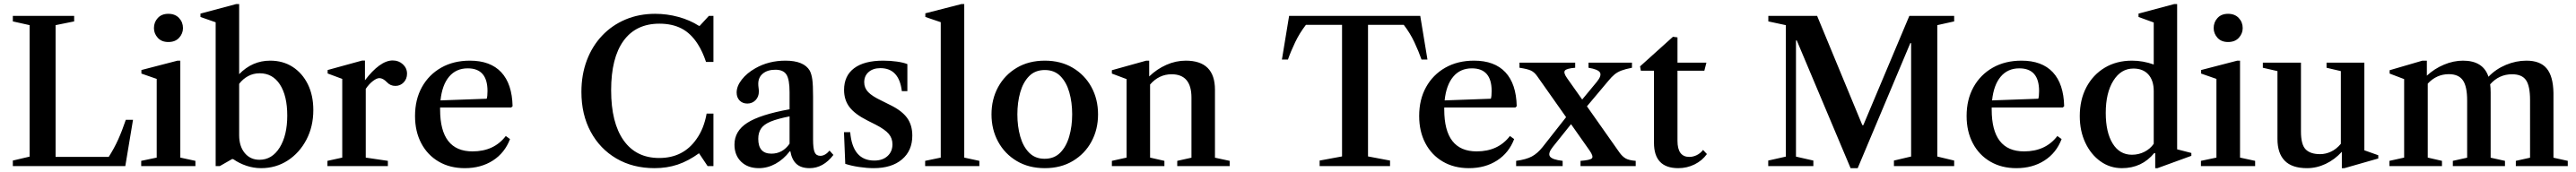

<svg xmlns="http://www.w3.org/2000/svg" viewBox="-20 -842 13043 872"><path d="M45 0V-28L130 -48V-714.5L45 -733.5V-761.5H355.5V-733.5L261.5 -714.5V-46.5H530.5Q558.5 -90.5 578.5 -135Q598.5 -179.5 617 -234.5H653.5L614.5 0Z M832.5 -629Q798 -629 778.8 -650.5Q759.5 -672 759.5 -699.5Q759.5 -729.5 779 -750.8Q798.5 -772 832.5 -772Q866.5 -772 886.5 -750.8Q906.5 -729.5 906.5 -699.5Q906.5 -672 887 -650.5Q867.5 -629 832.5 -629ZM695 0V-26.5L773.5 -43V-442L696 -469V-487L879 -534.5H893V-43L969.5 -26.5V0Z M1302 10.5Q1264 10.5 1227.5 -1.8Q1191 -14 1160.5 -35.5H1155L1093 0H1072V-729L995 -756V-773L1176 -821.5H1191V-466Q1257.5 -534.5 1348 -534.5Q1413 -534.5 1462 -502.8Q1511 -471 1538.8 -414.8Q1566.5 -358.5 1566.5 -284Q1566.5 -200.5 1531.5 -133.8Q1496.5 -67 1436.8 -28.2Q1377 10.5 1302 10.5ZM1294 -32Q1357.5 -32 1396 -93.8Q1434.5 -155.5 1434.5 -256Q1434.5 -356.5 1397.5 -413.5Q1360.5 -470.5 1295 -470.5Q1263 -470.5 1236.5 -456.2Q1210 -442 1191 -417V-156.5Q1191 -100.5 1219.2 -66.2Q1247.5 -32 1294 -32Z M1638 0V-26.5L1713 -43V-442L1639 -469.5V-487L1813.5 -535H1828V-435Q1864.5 -483.5 1900.2 -509.5Q1936 -535.5 1968.5 -535.5Q1999 -535.5 2020 -516Q2041 -496.5 2041 -468.5Q2041 -442 2024 -424.2Q2007 -406.5 1982 -406.5Q1956.5 -406.5 1939.5 -425Q1919 -446 1901 -446Q1887.5 -446 1868 -431Q1848.5 -416 1832 -391.5V-43L1944 -26.5V0Z M2333.5 10.5Q2258 10.5 2201.2 -22.8Q2144.5 -56 2113 -115.8Q2081.5 -175.5 2081.5 -254Q2081.5 -337.5 2116.5 -400.5Q2151.5 -463.5 2214 -499Q2276.5 -534.5 2359.5 -534.5Q2463 -534.5 2518 -475.8Q2573 -417 2575.5 -303.5L2568.5 -297H2208.5Q2208.5 -292 2208.5 -286.5Q2208.5 -74.5 2372.5 -74.5Q2481.5 -74.5 2541 -152.5L2562.5 -137Q2536 -67 2475.8 -28.2Q2415.5 10.5 2333.5 10.5ZM2348.5 -495.5Q2289.5 -495.5 2254 -453.2Q2218.5 -411 2210.5 -333L2444.5 -341.5Q2448.5 -353.5 2448.5 -380.5Q2448.5 -495.5 2348.5 -495.5Z M3294.5 10.5Q3184.5 10.5 3101 -38.5Q3017.5 -87.5 2970.8 -174.5Q2924 -261.5 2924 -376Q2924 -463 2951.2 -535.5Q2978.5 -608 3028.5 -661Q3078.5 -714 3147 -743Q3215.5 -772 3297.5 -772Q3357.5 -772 3415.2 -756.2Q3473 -740.5 3519 -711H3523L3569.5 -761.5H3592.5V-528H3555Q3537.5 -580.5 3513.5 -618Q3478.5 -673 3431 -697.5Q3383.5 -722 3319 -722Q3200.5 -722 3137.5 -635.5Q3074.5 -549 3074.5 -384.5Q3074.5 -219.5 3137.8 -130.2Q3201 -41 3318 -41Q3440.5 -41 3507 -137.5Q3544.5 -190 3558 -266H3592.5V0H3563L3519.5 -65Q3465 -25.5 3411 -7.5Q3357 10.5 3294.5 10.5Z M3822.5 10.5Q3766.5 10.5 3732.8 -22.2Q3699 -55 3699 -109Q3699 -177.5 3763.8 -219.2Q3828.5 -261 3978 -288V-374.5Q3978 -439 3962.2 -463.8Q3946.5 -488.5 3906.5 -488.5Q3866.5 -488.5 3843 -469.2Q3819.5 -450 3819.5 -417Q3819.5 -407 3821 -397Q3822.5 -387 3822.5 -378Q3822.5 -351.5 3805.8 -334.2Q3789 -317 3764 -317Q3740 -317 3725 -332.5Q3710 -348 3710 -373Q3710 -405 3735.8 -438.2Q3761.5 -471.5 3805 -496Q3872.5 -534.5 3957 -534.5Q4050.5 -534.5 4080.5 -483.5Q4089.5 -465.5 4093.2 -438.5Q4097 -411.5 4097 -352.5V-135.5Q4097 -88.5 4105 -70.2Q4113 -52 4134 -52Q4158 -52 4180.5 -78.5L4200 -56.5Q4148.5 10.5 4079.5 10.5Q4036.5 10.5 4013 -10.8Q3989.5 -32 3982 -75H3979Q3947.5 -34 3907 -11.8Q3866.5 10.5 3822.5 10.5ZM3886 -63Q3943 -63 3978 -113.5V-252Q3917 -240 3882.5 -225.8Q3848 -211.5 3833.8 -190.5Q3819.5 -169.5 3819.5 -138Q3819.5 -63 3886 -63Z M4403.5 10.5Q4370 10.5 4329.8 4.5Q4289.5 -1.5 4260 -11.5L4253.5 -172H4285Q4297 -28 4407 -28Q4449 -28 4474 -50.8Q4499 -73.5 4499 -110.5Q4499 -141 4480.2 -163.2Q4461.5 -185.5 4415 -209.5L4371.5 -231.5Q4309 -263 4281.5 -299Q4254 -335 4254 -386Q4254 -458 4305 -496.2Q4356 -534.5 4452 -534.5Q4488 -534.5 4521.5 -529.8Q4555 -525 4574.5 -517V-380H4546.5Q4532.5 -496.5 4438 -496.5Q4401 -496.5 4378.5 -477Q4356 -457.5 4356 -425Q4356 -396.5 4375.8 -375.5Q4395.5 -354.5 4443 -332L4489 -309Q4547 -280.5 4573.2 -244.2Q4599.5 -208 4599.5 -154.5Q4599.5 -78 4547.2 -33.8Q4495 10.5 4403.5 10.5Z M4664.5 0V-26.5L4743.5 -43V-729.5L4665.5 -756V-774.5L4848.5 -821.5H4862.5V-43L4939 -26.5V0Z M5270.5 10.5Q5189 10.5 5128.2 -25.8Q5067.5 -62 5034 -123.8Q5000.5 -185.5 5000.5 -262Q5000.5 -339 5034 -400.5Q5067.5 -462 5128.2 -498.2Q5189 -534.5 5270.5 -534.5Q5351.5 -534.5 5412.2 -498.2Q5473 -462 5506.5 -400.5Q5540 -339 5540 -262Q5540 -185.5 5506.5 -123.8Q5473 -62 5412.2 -25.8Q5351.5 10.5 5270.5 10.5ZM5269.5 -37Q5318 -37 5348.8 -68.2Q5379.5 -99.5 5394.2 -150.8Q5409 -202 5409 -262.5Q5409 -323 5394.5 -374Q5380 -425 5349.5 -456Q5319 -487 5270.5 -487Q5221.5 -487 5191 -456Q5160.5 -425 5146 -373.8Q5131.5 -322.5 5131.5 -262Q5131.5 -201.5 5146 -150.2Q5160.5 -99 5191 -68Q5221.5 -37 5269.5 -37Z M5610 0V-26.5L5684.5 -43V-441L5610 -469V-486L5784 -534.5H5799V-454.5Q5838 -492 5885.8 -513.2Q5933.5 -534.5 5984 -534.5Q6132 -534.5 6132 -387V-42.5L6206.5 -26.5V0H5941V-26.5L6013 -42.5V-347Q6013 -465.5 5912.5 -465.5Q5848.5 -465.5 5803.5 -413.5V-43L5876 -26.5V0Z M6662 0V-28L6775.5 -49V-716H6592.5Q6560.5 -674.5 6538.2 -628Q6516 -581.5 6501.5 -540H6471L6507.5 -761.5H7171.5L7208 -540H7178Q7163.5 -581.5 7141.8 -628Q7120 -674.5 7088 -716H6907V-49L7018.5 -28V0Z M7418 10.5Q7342.5 10.5 7285.8 -22.8Q7229 -56 7197.5 -115.8Q7166 -175.5 7166 -254Q7166 -337.5 7201 -400.5Q7236 -463.5 7298.5 -499Q7361 -534.5 7444 -534.5Q7547.5 -534.5 7602.5 -475.8Q7657.5 -417 7660 -303.5L7653 -297H7293Q7293 -292 7293 -286.5Q7293 -74.5 7457 -74.5Q7566 -74.5 7625.5 -152.5L7647 -137Q7620.5 -67 7560.2 -28.2Q7500 10.5 7418 10.5ZM7433 -495.5Q7374 -495.5 7338.5 -453.2Q7303 -411 7295 -333L7529 -341.5Q7533 -353.5 7533 -380.5Q7533 -495.5 7433 -495.5Z M7657 0V-26.5Q7708.5 -33.5 7737 -49Q7765.5 -64.5 7791 -96.5L7910 -248L7763.5 -456Q7749.5 -476 7732 -484.2Q7714.5 -492.5 7674 -498.5V-524.5H7956V-498.5Q7912 -495 7903.8 -484Q7895.5 -473 7915.5 -445L7991.5 -337.5L8065.5 -427Q8091 -458.5 8081.5 -474.5Q8072 -490.5 8023.5 -498.5V-524.5H8243.5V-498.5Q8210.5 -492 8190.5 -484.5Q8170.5 -477 8155.5 -464.8Q8140.5 -452.5 8123 -431L8015.5 -303L8180.5 -68.5Q8194.5 -49 8210.8 -39.2Q8227 -29.5 8262.5 -26.5V0H7983V-26.5Q8032.5 -30 8041 -39.8Q8049.5 -49.5 8028.5 -79.5L7935 -212.5L7843 -97.5Q7817 -65 7828.2 -48.8Q7839.5 -32.5 7892.5 -26.5V0Z M8478 10.5Q8355 10.5 8355 -118V-483.5H8288.5L8284.5 -505.5L8451 -655.5L8474 -652.5V-524.5H8620.5L8610 -483.5H8474V-128Q8474 -46.5 8534 -46.5Q8553 -46.5 8571.5 -55.5Q8590 -64.5 8603.5 -82L8623 -61Q8599 -27.5 8560.5 -8.5Q8522 10.5 8478 10.5Z M9350.5 10.5 9078 -637H9074V-48L9162 -28V0H8933.5V-28L9022.5 -48V-714.5L8934 -733.5V-761.5H9181L9410 -207.5H9415L9648 -761.5H9875V-733.5L9789.5 -714.5V-48.5L9875 -28V0H9570V-28L9657 -48.5V-623.5H9653L9386.5 10.5Z M10190 10.5Q10114.5 10.5 10057.8 -22.8Q10001 -56 9969.5 -115.8Q9938 -175.5 9938 -254Q9938 -337.5 9973 -400.5Q10008 -463.5 10070.5 -499Q10133 -534.5 10216 -534.5Q10319.5 -534.5 10374.5 -475.8Q10429.5 -417 10432 -303.5L10425 -297H10065Q10065 -292 10065 -286.5Q10065 -74.5 10229 -74.5Q10338 -74.5 10397.5 -152.5L10419 -137Q10392.5 -67 10332.2 -28.2Q10272 10.5 10190 10.5ZM10205 -495.5Q10146 -495.5 10110.5 -453.2Q10075 -411 10067 -333L10301 -341.5Q10305 -353.5 10305 -380.5Q10305 -495.5 10205 -495.5Z M10724.5 10.5Q10664 10.5 10615.8 -24Q10567.5 -58.5 10539.2 -118.2Q10511 -178 10511 -253.5Q10511 -336.5 10544.5 -399.8Q10578 -463 10637.5 -498.8Q10697 -534.5 10775.5 -534.5Q10831 -534.5 10885.5 -515V-728L10808.5 -756V-773L10989.5 -821.5H11004V-85L11076 -66.5V-52L10904.5 10.5H10893V-65L10888.5 -66.5Q10825.5 10.5 10724.5 10.5ZM10775 -57.5Q10809.5 -57.5 10838.8 -72.5Q10868 -87.5 10885.5 -113V-380Q10885.5 -434 10858.5 -464.2Q10831.5 -494.5 10782.5 -494.5Q10719.5 -494.5 10681 -432.8Q10642.5 -371 10642.5 -269.5Q10642.5 -171.5 10677.5 -114.5Q10712.5 -57.5 10775 -57.5Z M11262 -629Q11227.5 -629 11208.2 -650.5Q11189 -672 11189 -699.5Q11189 -729.5 11208.5 -750.8Q11228 -772 11262 -772Q11296 -772 11316 -750.8Q11336 -729.5 11336 -699.5Q11336 -672 11316.5 -650.5Q11297 -629 11262 -629ZM11124.5 0V-26.5L11203 -43V-442L11125.5 -469V-487L11308.5 -534.5H11322.5V-43L11399 -26.5V0Z M11661.5 10.5Q11585.5 10.5 11548.8 -27.2Q11512 -65 11512 -137.5V-481.5L11438 -498.5V-524.5H11631V-175.5Q11631 -109 11654.8 -84.8Q11678.5 -60.5 11728 -60.5Q11756 -60.5 11783.2 -73.2Q11810.5 -86 11833 -113V-481.5L11760.5 -498.5V-524.5H11952V-80L12022.5 -55V-38.5L11851 10.5H11838V-72.5Q11802 -33 11756.2 -11.2Q11710.5 10.5 11661.5 10.5Z M12079 0V-26.5L12153.5 -43V-441L12080 -469V-486L12246 -534.5H12268.5V-458.5Q12307 -494 12355.2 -514.2Q12403.5 -534.5 12451.5 -534.5Q12553.5 -534.5 12580.5 -453Q12618 -492 12669 -513.2Q12720 -534.5 12772.5 -534.5Q12842.5 -534.5 12875.2 -495Q12908 -455.5 12909.5 -371.5V-42.5L12982 -26.5V0H12719V-26.5L12791 -42.5V-335Q12791 -406 12770.5 -435.8Q12750 -465.5 12700 -465.5Q12634 -465.5 12589 -414.5Q12591.5 -396 12591.5 -374.5V-42.5L12664 -26.5V0H12400V-26.5L12472.5 -42.5V-333Q12472.5 -404 12450.8 -435Q12429 -466 12380 -466Q12317.5 -466 12273 -418V-43L12345 -26.5V0Z"/></svg>

Font: Libre Caslon Text Medium
Style: Regular
Weight: 500
Designer: Pablo Impallari, Rodrigo Fuenzalida, Katja Schimmel
Foundry: Pablo Impallari, Rodrigo Fuenzalida
Version: Version 2.000